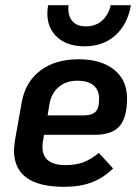

<svg xmlns="http://www.w3.org/2000/svg" viewBox="-20 -710 534 742"><path d="M147 -169Q144 -156 144 -143Q144 -72 233 -72Q272 -72 301 -82.5Q330 -93 362 -119L417 -59Q379 -22 334 -5Q289 12 228 12Q34 12 34 -129Q34 -141 38 -169L64 -315Q78 -393 135.5 -437Q193 -481 284 -481Q370 -481 420.5 -441Q471 -401 471 -330Q471 -255 441.5 -222Q412 -189 347 -189H150ZM171 -307 164 -264H303Q334 -264 348.5 -277.5Q363 -291 363 -328Q363 -362 341.5 -380Q320 -398 279 -398Q235 -398 206.5 -373.5Q178 -349 171 -307ZM163 -658Q163 -674 166 -690H245L244 -677Q244 -645 261.5 -626.5Q279 -608 312 -608Q349 -608 374 -630Q399 -652 408 -690H486Q473 -616 426 -573.5Q379 -531 306 -531Q241 -531 202 -565.5Q163 -600 163 -658Z"/></svg>

Font: KoHo SemiBold
Style: Italic
Weight: 600
Italic angle: -10°
Version: Version 1.000; ttfautohint (v1.6)